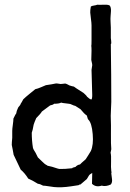

<svg xmlns="http://www.w3.org/2000/svg" viewBox="-20 -784 551 816"><path d="M453 -47 456 -23Q458 -9 451 0Q430 10 412 5Q387 13 371 -3L372 -49Q361 -43 358 -38L349 -23Q346 -21 322 0Q316 0 314 3Q306 4 281 8Q242 14 210 11Q201 10 185.5 7.5Q170 5 163 5Q151 -2 141 -3Q115 -19 100 -25Q85 -49 68 -63Q64 -71 54 -92.5Q44 -114 38 -126Q37 -134 34 -148Q31 -162 30 -168Q30 -178 32 -198V-228Q32 -236 34.5 -253.5Q37 -271 37 -280Q47 -301 49 -302Q50 -312 56 -324Q57 -328 62 -333Q67 -338 68 -343Q69 -344 73 -351Q77 -358 79 -362Q88 -371 106 -385.5Q124 -400 130 -405Q140 -407 155 -413.5Q170 -420 175 -422Q203 -426 216 -429Q220 -430 227.5 -428.5Q235 -427 238 -427Q242 -427 248.5 -428Q255 -429 257 -429Q262 -428 267.5 -425Q273 -422 275 -421Q287 -417 294 -416Q297 -413 335 -389Q337 -387 342.5 -382Q348 -377 350 -373Q360 -363 368 -361Q372 -363 372 -380Q369 -483 369 -487L372 -507Q372 -512 370 -519.5Q368 -527 368 -529Q370 -578 368 -589Q369 -592 369 -611V-630V-676Q369 -686 366.5 -704Q364 -722 363.5 -730.5Q363 -739 366 -756Q369 -759 379.5 -760.5Q390 -762 393 -764Q399 -763 422 -764Q445 -765 448 -758Q451 -752 451.5 -745Q452 -738 451 -728.5Q450 -719 450 -715Q449 -706 450 -689Q451 -672 451 -667V-622Q453 -610 453 -600L452 -598Q451 -597 451 -596Q452 -553 452.5 -465.5Q453 -378 453 -351Q453 -343 451.5 -315.5Q450 -288 451 -276Q452 -258 451.5 -214Q451 -170 453 -150L450 -135Q453 -123 452 -97.5Q451 -72 453 -57L454 -52ZM131 -135 141 -115Q145 -112 157.5 -99Q170 -86 179 -82Q182 -79 185 -79Q188 -78 193.5 -77Q199 -76 202 -75Q206 -74 216 -70.5Q226 -67 232 -66Q253 -65 287 -69Q288 -72 295 -73Q302 -74 303 -77Q311 -84 320 -85Q322 -88 344 -107Q345 -109 355 -124Q364 -138 366 -142Q378 -168 374 -214Q370 -262 355 -276Q353 -278 351.5 -284.5Q350 -291 349 -293Q338 -300 322 -320Q318 -322 300 -334Q294 -335 286 -339Q278 -343 273 -343Q269 -344 257 -345Q245 -346 240 -348Q231 -343 210 -343Q205 -338 193 -336Q160 -311 158 -310Q153 -301 134 -282Q126 -264 123 -254Q119 -230 115 -220Q115 -186 120 -156Q121 -151 125.5 -144Q130 -137 131 -135Z"/></svg>

Font: FuturaRenner
Style: Regular
Weight: 400
Designer: Bastien Sozeau
Foundry: NBR — Bastien Sozeau
Version: Version 2.001;PS 002.001;hotconv 1.0.88;makeotf.lib2.5.64775